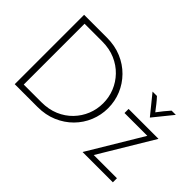

<svg xmlns="http://www.w3.org/2000/svg" viewBox="-99 -924 1223 1223"><g transform="rotate(45 512.0 -312.5)"><path d="M93.1 0V-625H298.6Q370.8 -625 430.2 -600Q489.6 -575 532.6 -531.2Q575.7 -487.5 599 -431.2Q622.2 -375 622.2 -312.5Q622.2 -250.7 599 -194.1Q575.7 -137.5 532.6 -94.1Q489.6 -50.7 430.2 -25.3Q370.8 0 298.6 0ZM135.4 -38.9H293.8Q359.7 -38.9 411.8 -61.1Q463.9 -83.3 501 -121.9Q538.2 -160.4 558 -209.4Q577.8 -258.3 577.8 -312.5Q577.8 -366.7 558 -415.6Q538.2 -464.6 501 -503.1Q463.9 -541.7 411.8 -564.2Q359.7 -586.8 293.8 -586.8H135.4ZM704.9 0V-1.4L922.9 -364.6H717.4V-401.4H986.1V-400L768.1 -36.8H977.1V0ZM851.4 -459 747.2 -587.5H786.8Q804.9 -568.1 820.8 -547.9Q836.8 -527.8 852.8 -506.2Q868.7 -527.8 885.1 -547.9Q901.4 -568.1 918.7 -587.5H956.9L852.8 -459Z"/></g></svg>

Font: Afacad Flux ExtraLight
Style: Regular
Weight: 250
Designer: Kristian Moeller
Foundry: Dicotype
Version: Version 1.100